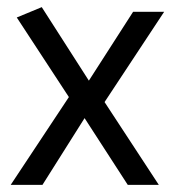

<svg xmlns="http://www.w3.org/2000/svg" viewBox="-20 -518 490 538"><path d="M99 0 217 -187 338 0H425L273 -232L440 -485H353L229 -292L97 -498L27 -469L173 -246L10 0Z"/></svg>

Font: Catamaran Thin
Style: Regular
Weight: 400
Version: Version 2.000